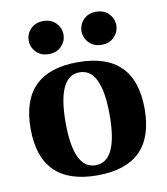

<svg xmlns="http://www.w3.org/2000/svg" viewBox="-81 -778 748 859"><g transform="rotate(-10 292.5 -349.0)"><path d="M355.5 -582.5Q334 -605 334 -635Q334 -665 355.5 -687.5Q377 -710 413 -710Q449 -710 470.5 -687.5Q492 -665 492 -635Q492 -605 470.5 -582.5Q449 -560 413 -560Q377 -560 355.5 -582.5ZM115.5 -582.5Q94 -605 94 -635Q94 -665 115.5 -687.5Q137 -710 173 -710Q209 -710 230.5 -687.5Q252 -665 252 -635Q252 -605 230.5 -582.5Q209 -560 173 -560Q137 -560 115.5 -582.5ZM293 12Q34 12 34 -245Q34 -502 293 -502Q552 -502 552 -245Q552 12 293 12ZM293 -456Q193 -456 193 -245Q193 -34 293 -34Q393 -34 393 -245Q393 -456 293 -456Z"/></g></svg>

Font: Heuristica
Style: Bold
Weight: 700
Version: Version 1.0.2